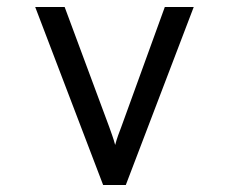

<svg xmlns="http://www.w3.org/2000/svg" viewBox="-20 -531 656 551"><path d="M276 0 81 -511H165.5L293.5 -166.5Q297.5 -155 302 -142.5Q306.5 -130 310.5 -115Q314.5 -130 319 -142.5Q323.5 -155 328 -166.5L453 -511H536L341 0Z"/></svg>

Font: Overpass Mono
Style: Regular
Weight: 400
Designer: Delve Withrington, Dave Bailey
Foundry: Delve Fonts LLC
Version: Version 4.000